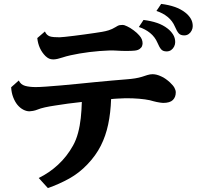

<svg xmlns="http://www.w3.org/2000/svg" viewBox="-20 -897 1010 983"><path d="M805.2 -877Q844.2 -872.1 874.5 -861.6Q904.8 -851.1 928.2 -833Q944.8 -820.3 955.8 -803Q966.8 -785.6 966.8 -763.2Q966.8 -752 961.4 -741Q956.1 -730 946.3 -722.9Q936.5 -715.8 922.9 -715.8Q904.3 -715.8 895 -726.3Q885.7 -736.8 876 -759.8Q863.3 -790 838.4 -810.3Q813.5 -830.6 780.8 -840.8ZM714.8 -794.9Q753.9 -790 784.4 -779.5Q814.9 -769 837.9 -751Q854.5 -738.3 865.7 -720.9Q877 -703.6 877 -681.2Q877 -669.9 871.6 -658.9Q866.2 -647.9 856.4 -640.9Q846.7 -633.8 833 -633.8Q814.5 -633.8 805.2 -644.3Q795.9 -654.8 786.1 -678.2Q773.4 -708 748.3 -728.3Q723.1 -748.5 690.9 -758.8ZM600.1 -769Q609.9 -770 616.5 -768.1Q623 -766.1 630.9 -762.2Q646 -755.4 664.1 -741.9Q682.1 -728.5 692.9 -715.8Q702.1 -705.6 706.1 -695.6Q710 -685.5 710 -674.8Q710 -669.9 707.5 -661.9Q705.1 -653.8 695.8 -647Q686.5 -639.6 669.7 -637.9Q652.8 -636.2 630.9 -636.2Q620.6 -636.2 603.8 -636.5Q586.9 -636.7 569.8 -638.2Q557.6 -639.2 536.4 -638.4Q515.1 -637.7 489.5 -635.7Q463.9 -633.8 437.3 -630.4Q410.6 -627 387.2 -623Q366.2 -619.6 341.3 -614Q316.4 -608.4 300.8 -603Q287.6 -598.6 275.1 -595.7Q262.7 -592.8 252.9 -592.8Q240.7 -592.8 231.4 -596.9Q222.2 -601.1 212.9 -609.9Q176.8 -646 170.9 -702.1L210 -735.8Q214.4 -725.6 220.7 -719.7Q227.1 -713.9 234.9 -710.9Q243.2 -708 257.8 -707Q272.5 -706.1 285.2 -706.1Q292.5 -706.1 312.3 -708.3Q332 -710.4 358.4 -713.6Q384.8 -716.8 412.6 -720.7Q440.4 -724.6 464.1 -728Q487.8 -731.4 502 -733.9Q520 -736.8 537.1 -742.2Q554.2 -747.6 570.8 -757.8Q577.1 -761.7 583.3 -765.1Q589.4 -768.6 600.1 -769ZM761.2 -517.1Q781.7 -517.1 805.2 -505.9Q816.9 -501 828.1 -492.9Q839.4 -484.9 850.1 -475.1Q866.7 -459.5 873.3 -447.3Q879.9 -435.1 879.9 -423.8Q879.9 -399.9 865 -385Q850.1 -370.1 814.9 -370.1Q809.6 -370.1 800.3 -371.6Q791 -373 781.2 -375Q771.5 -377 765.1 -378.9Q749.5 -384.3 721.9 -388.2Q694.3 -392.1 658 -393.6Q621.6 -395 579.1 -392.1Q571.3 -391.6 563.7 -391.1Q556.2 -390.6 548.8 -389.6Q546.4 -319.3 533.9 -260.3Q521.5 -201.2 496.1 -150.9Q470.7 -100.6 428.2 -56.2Q386.2 -11.7 334.5 17.1Q282.7 45.9 225.1 65.9L178.2 14.2Q231.9 -11.7 277.3 -53.7Q322.8 -95.7 354 -151.9Q370.1 -180.7 379.6 -216.6Q389.2 -252.4 393.6 -293Q397.9 -333.5 398.9 -375Q361.3 -371.1 327.9 -366.5Q294.4 -361.8 263.2 -356.9Q233.4 -352.5 210.2 -347.4Q187 -342.3 171.9 -335.9Q161.1 -331.5 149.2 -329.3Q137.2 -327.1 130.9 -327.1Q115.2 -327.1 98.9 -335.7Q82.5 -344.2 68.8 -360.8Q56.2 -376.5 47.4 -399.4Q38.6 -422.4 37.1 -450.2L76.2 -484.9Q85.9 -463.9 108.4 -457.5Q130.9 -451.2 163.1 -451.2Q181.6 -451.2 215.8 -453.6Q250 -456.1 292.5 -459.7Q335 -463.4 378.9 -467.8Q423.3 -472.7 469 -476.8Q514.6 -481 556.6 -484.9Q598.6 -488.8 631.8 -491.2Q651.9 -492.7 671.6 -495.8Q691.4 -499 707 -503.9Q719.7 -508.3 734.1 -512.7Q748.5 -517.1 761.2 -517.1Z"/></svg>

Font: BIZ UDPMincho
Style: Bold
Weight: 700
Designer: TypeBank Co., Ltd.
Foundry: Morisawa Inc.
Version: Version 1.06